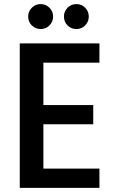

<svg xmlns="http://www.w3.org/2000/svg" viewBox="-20 -905 564 925"><path d="M75.2 0V-695.8H459V-603H189V-398.9H429.2V-306.2H189V-92.8H459V0ZM115.7 -825.2Q115.7 -850.1 133.3 -867.7Q150.9 -885.3 175.8 -885.3Q200.7 -885.3 218.3 -867.7Q235.8 -850.1 235.8 -825.2Q235.8 -800.3 218.5 -782.7Q201.2 -765.1 175.8 -765.1Q150.9 -765.1 133.3 -782.5Q115.7 -799.8 115.7 -825.2ZM288.1 -825.2Q288.1 -850.1 305.4 -867.7Q322.8 -885.3 348.1 -885.3Q373 -885.3 390.4 -867.7Q407.7 -850.1 407.7 -825.2Q407.7 -800.3 390.4 -782.7Q373 -765.1 348.1 -765.1Q322.8 -765.1 305.4 -782.5Q288.1 -799.8 288.1 -825.2Z"/></svg>

Font: Poppins Medium
Style: Regular
Weight: 500
Designer: Ninad Kale (Devanagari), Jonny Pinhorn (Latin)
Foundry: Indian Type Foundry
Version: 4.004